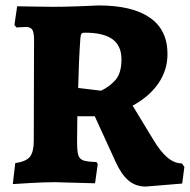

<svg xmlns="http://www.w3.org/2000/svg" viewBox="-20 -669 698 705"><path d="M404 -76 328 -242H264L263 -149Q263 -114 267.5 -99.5Q272 -85 286 -80Q300 -75 334 -74L339 -67L329 4L182 0Q141 0 91.5 3Q42 6 27 7L36 -70Q76 -76 90 -93.5Q104 -111 104 -153L105 -523Q105 -550 98.5 -560Q92 -570 75 -570Q64 -570 54 -569Q44 -568 41 -568L33 -577L43 -646Q58 -646 97.5 -645Q137 -644 175 -644Q220 -644 271 -646Q322 -648 342 -649Q466 -649 530.5 -604Q595 -559 595 -471Q595 -412 562 -363.5Q529 -315 467 -281L543 -156Q570 -111 595.5 -90Q621 -69 648 -69L657 -56L649 5L515 16Q478 16 451.5 -6.5Q425 -29 404 -76ZM426 -451Q426 -501 393 -525Q360 -549 292 -549Q282 -549 279 -545Q276 -541 275 -527Q269 -441 267 -346L351 -336Q383 -351 404.5 -376Q426 -401 426 -451Z"/></svg>

Font: Alegreya SC ExtraBold
Style: Regular
Weight: 800
Designer: Juan Pablo del Peral
Foundry: Huerta Tipografica
Version: Version 2.007; ttfautohint (v1.6)